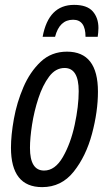

<svg xmlns="http://www.w3.org/2000/svg" viewBox="-20 -758 447 788"><path d="M153 10Q232 10 282.5 -53.5Q333 -117 357.5 -208.5Q382 -300 382 -382Q382 -546 255 -546Q191 -546 147 -504.5Q103 -463 76 -400Q49 -337 37 -270Q25 -203 25 -152Q25 10 153 10ZM161 -58Q103 -58 103 -151Q103 -191 111.5 -246Q120 -301 137.5 -354.5Q155 -408 181.5 -443.5Q208 -479 245 -479Q303 -479 303 -384Q303 -322 286.5 -245.5Q270 -169 238 -113.5Q206 -58 161 -58ZM155 -607H206Q224 -677 280 -677Q331 -677 331 -607H381Q382 -615 383 -624Q384 -633 384 -643Q384 -685 360.5 -711.5Q337 -738 284 -738Q179 -738 155 -607Z"/></svg>

Font: Noto Sans UI Condensed
Style: Italic
Weight: 400
Width: 3
Italic angle: -12°
Designer: Monotype Design Team
Foundry: Monotype Imaging Inc.
Version: Version 1.901